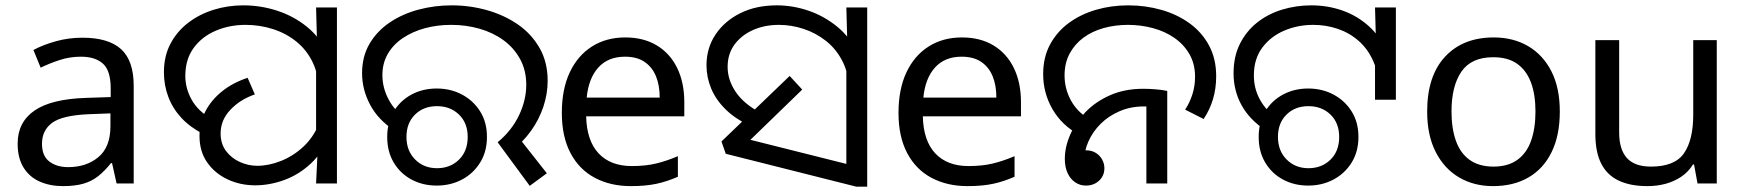

<svg xmlns="http://www.w3.org/2000/svg" viewBox="-20 -686 6525 718"><path d="M288 -545Q386 -545 433 -502Q480 -459 480 -365V0H416L399 -76H395Q372 -47 347.5 -27.5Q323 -8 291.5 1Q260 10 215 10Q167 10 128.5 -7Q90 -24 68 -59.5Q46 -95 46 -149Q46 -229 109 -272.5Q172 -316 303 -320L394 -323V-355Q394 -422 365 -448Q336 -474 283 -474Q241 -474 203 -461.5Q165 -449 132 -433L105 -499Q140 -518 188 -531.5Q236 -545 288 -545ZM314 -259Q214 -255 175.5 -227Q137 -199 137 -148Q137 -103 164.5 -82Q192 -61 235 -61Q303 -61 348 -98.5Q393 -136 393 -214V-262Z M740 -185Q691 -210 658.5 -245Q626 -280 609.5 -323.5Q593 -367 593 -416Q593 -476 617.5 -522.5Q642 -569 684 -601Q726 -633 779 -649.5Q832 -666 890 -666Q955 -666 1016.5 -646Q1078 -626 1127 -586.5Q1176 -547 1205 -487Q1234 -427 1234 -347L1172 -344Q1172 -405 1150 -451.5Q1128 -498 1089.5 -529.5Q1051 -561 1001.5 -577Q952 -593 898 -593Q838 -593 786.5 -571Q735 -549 704 -506.5Q673 -464 673 -402Q673 -356 696.5 -313.5Q720 -271 769 -243L740 -185ZM934 7Q878 7 830.5 -15.5Q783 -38 754.5 -79Q726 -120 726 -178Q726 -227 748 -269.5Q770 -312 810.5 -344.5Q851 -377 906 -395L933 -333Q878 -314 841.5 -275.5Q805 -237 805 -187Q805 -148 825.5 -121Q846 -94 877.5 -80Q909 -66 942 -66Q985 -66 1030.5 -84Q1076 -102 1114 -137Q1152 -172 1173 -224L1211 -180Q1187 -116 1142.5 -74.5Q1098 -33 1043.5 -13Q989 7 934 7ZM1167 -106 1162 -144V-471L1166 -511L1162 -658H1240V0H1162Z M1841 -154Q1894 -198 1921 -255Q1948 -312 1948 -369Q1948 -423 1925 -465Q1902 -507 1863 -535.5Q1824 -564 1773.5 -578.5Q1723 -593 1667 -593Q1615 -593 1569 -580.5Q1523 -568 1487 -544Q1451 -520 1430.5 -485Q1410 -450 1410 -405Q1410 -362 1429.5 -321.5Q1449 -281 1483 -254L1455 -198Q1394 -238 1364 -294.5Q1334 -351 1334 -412Q1334 -475 1362 -522.5Q1390 -570 1437.5 -602Q1485 -634 1545 -650Q1605 -666 1669 -666Q1737 -666 1801 -648Q1865 -630 1916 -595Q1967 -560 1997.5 -507Q2028 -454 2028 -384Q2028 -335 2012 -287Q1996 -239 1966 -197Q1936 -155 1894 -123L1910 -184L2025 -38L1961 9ZM1613 8Q1561 8 1519 -14.5Q1477 -37 1452.5 -78Q1428 -119 1428 -174Q1428 -229 1452.5 -269.5Q1477 -310 1519 -332.5Q1561 -355 1613 -355Q1665 -355 1707.5 -332.5Q1750 -310 1775.5 -269.5Q1801 -229 1801 -174Q1801 -119 1775.5 -78Q1750 -37 1707.5 -14.5Q1665 8 1613 8ZM1614 -57Q1664 -57 1696.5 -89Q1729 -121 1729 -174Q1729 -226 1696.5 -257.5Q1664 -289 1614 -289Q1564 -289 1532 -257.5Q1500 -226 1500 -174Q1500 -122 1532.5 -89.5Q1565 -57 1614 -57Z M2318 -546Q2387 -546 2436.5 -516Q2486 -486 2512.5 -431.5Q2539 -377 2539 -304V-251H2172Q2174 -160 2218.5 -112.5Q2263 -65 2343 -65Q2394 -65 2433.5 -74.5Q2473 -84 2515 -102V-25Q2474 -7 2434 1.5Q2394 10 2339 10Q2263 10 2204.5 -21Q2146 -52 2113.5 -113.5Q2081 -175 2081 -264Q2081 -352 2110.5 -415Q2140 -478 2193.5 -512Q2247 -546 2318 -546ZM2317 -474Q2254 -474 2217.5 -433.5Q2181 -393 2174 -321H2447Q2447 -367 2433 -401Q2419 -435 2390.5 -454.5Q2362 -474 2317 -474Z M2782 -217Q2729 -242 2693 -277.5Q2657 -313 2639.5 -355Q2622 -397 2622 -442Q2622 -506 2655.5 -556.5Q2689 -607 2748 -636.5Q2807 -666 2885 -666Q2945 -666 3003.5 -646Q3062 -626 3110.5 -586.5Q3159 -547 3187.5 -487Q3216 -427 3216 -347L3155 -344Q3155 -408 3131.5 -455Q3108 -502 3069.5 -532.5Q3031 -563 2985 -578Q2939 -593 2893 -593Q2839 -593 2795.5 -573.5Q2752 -554 2726.5 -519Q2701 -484 2701 -436Q2701 -387 2731.5 -342Q2762 -297 2823 -265L2782 -217ZM3145 -482 3149 -510 3145 -658H3223V12H3182L2694 -111L2678 -157L2933 -402L2980 -351L2750 -128L2743 -174L3205 -58L3145 -6Z M3577 -546Q3646 -546 3695.5 -516Q3745 -486 3771.5 -431.5Q3798 -377 3798 -304V-251H3431Q3433 -160 3477.5 -112.5Q3522 -65 3602 -65Q3653 -65 3692.5 -74.5Q3732 -84 3774 -102V-25Q3733 -7 3693 1.5Q3653 10 3598 10Q3522 10 3463.5 -21Q3405 -52 3372.5 -113.5Q3340 -175 3340 -264Q3340 -352 3369.5 -415Q3399 -478 3452.5 -512Q3506 -546 3577 -546ZM3576 -474Q3513 -474 3476.5 -433.5Q3440 -393 3433 -321H3706Q3706 -367 3692 -401Q3678 -435 3649.5 -454.5Q3621 -474 3576 -474Z M4016 -182Q3951 -217 3916 -277.5Q3881 -338 3881 -409Q3881 -472 3907 -520Q3933 -568 3977.5 -600.5Q4022 -633 4079 -649.5Q4136 -666 4199 -666Q4264 -666 4323.5 -649Q4383 -632 4429 -598.5Q4475 -565 4501.5 -515.5Q4528 -466 4528 -401Q4528 -355 4516 -315Q4504 -275 4481 -241L4412 -276Q4429 -302 4439 -333Q4449 -364 4449 -399Q4449 -447 4428 -483.5Q4407 -520 4371.5 -544.5Q4336 -569 4291 -581Q4246 -593 4198 -593Q4150 -593 4107 -581Q4064 -569 4031.5 -545Q3999 -521 3980 -485.5Q3961 -450 3961 -404Q3961 -355 3984 -312Q4007 -269 4050 -243L4016 -182ZM4041 8Q4019 8 4001 -4Q3983 -16 3972.5 -38.5Q3962 -61 3962 -92Q3962 -136 3982 -182Q4002 -228 4039.5 -267Q4077 -306 4131.5 -330Q4186 -354 4255 -354Q4277 -354 4301.5 -352Q4326 -350 4345 -346V0H4267V-310L4312 -283Q4297 -286 4283.5 -287Q4270 -288 4258 -288Q4208 -288 4166.5 -270Q4125 -252 4095.5 -222.5Q4066 -193 4050 -156.5Q4034 -120 4034 -84Q4034 -69 4041 -56.5Q4048 -44 4056 -33L3998 -96Q4000 -106 4006.5 -112Q4013 -118 4022 -121Q4031 -124 4040 -124Q4062 -124 4077.5 -114.5Q4093 -105 4101.5 -89.5Q4110 -74 4110 -57Q4110 -38 4101 -23.5Q4092 -9 4076.5 -0.5Q4061 8 4041 8Z M4714 -198Q4653 -238 4623 -292.5Q4593 -347 4593 -412Q4593 -475 4617 -522.5Q4641 -570 4681.5 -602Q4722 -634 4774.5 -650Q4827 -666 4884 -666Q4945 -666 5000.5 -646.5Q5056 -627 5099.5 -587.5Q5143 -548 5168 -488.5Q5193 -429 5193 -348H5136Q5136 -410 5116 -456Q5096 -502 5061.5 -532.5Q5027 -563 4983 -578Q4939 -593 4891 -593Q4833 -593 4782.5 -571.5Q4732 -550 4700.5 -508Q4669 -466 4669 -404Q4669 -358 4688.5 -319.5Q4708 -281 4742 -254L4714 -198ZM5122 -475 5126 -513 5122 -658H5200V-313H5122ZM4872 8Q4820 8 4778 -14.5Q4736 -37 4711.5 -78Q4687 -119 4687 -174Q4687 -229 4711.5 -269.5Q4736 -310 4778 -332.5Q4820 -355 4872 -355Q4924 -355 4966.5 -332.5Q5009 -310 5034.5 -269.5Q5060 -229 5060 -174Q5060 -119 5034.5 -78Q5009 -37 4966.5 -14.5Q4924 8 4872 8ZM4873 -57Q4923 -57 4955.5 -89Q4988 -121 4988 -174Q4988 -226 4955.5 -257.5Q4923 -289 4873 -289Q4823 -289 4791 -257.5Q4759 -226 4759 -174Q4759 -122 4791.5 -89.5Q4824 -57 4873 -57Z M5813 -269Q5813 -180 5782.5 -117.5Q5752 -55 5696 -22.5Q5640 10 5563 10Q5492 10 5436.5 -22.5Q5381 -55 5349 -117.5Q5317 -180 5317 -269Q5317 -402 5384 -474Q5451 -546 5566 -546Q5639 -546 5694.5 -513.5Q5750 -481 5781.5 -419.5Q5813 -358 5813 -269ZM5408 -269Q5408 -206 5424.5 -159.5Q5441 -113 5476 -88Q5511 -63 5565 -63Q5619 -63 5654 -88Q5689 -113 5705.5 -159.5Q5722 -206 5722 -269Q5722 -333 5705 -378Q5688 -423 5653.5 -447.5Q5619 -472 5564 -472Q5482 -472 5445 -418Q5408 -364 5408 -269Z M6400 -536V0H6328L6315 -71H6311Q6294 -43 6267 -25Q6240 -7 6208 1.5Q6176 10 6141 10Q6077 10 6033.5 -10.5Q5990 -31 5968 -74Q5946 -117 5946 -185V-536H6035V-191Q6035 -127 6064 -95Q6093 -63 6154 -63Q6243 -63 6277.5 -113Q6312 -163 6312 -257V-536Z"/></svg>

Font: oriya115
Style: Regular
Weight: 400
Designer: Amélie Bonet and Sol Matas
Foundry: Google LLC
Version: Version 2.003